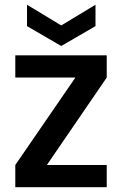

<svg xmlns="http://www.w3.org/2000/svg" viewBox="-20 -782 511 802"><path d="M425.8 -550.8V-458L175.8 -92.8H425.8V0H43.9V-92.8L294.9 -458H43.9V-550.8ZM235.8 -675.8 378.9 -762.2V-672.9L235.8 -589.8L92.8 -672.9V-762.2Z"/></svg>

Font: SVN-Poppins Medium
Style: Regular
Weight: 500
Designer: Ninad Kale (Devanagari), Jonny Pinhorn (Latin)
Foundry: Indian Type Foundry
Version: Version 3.002 2017